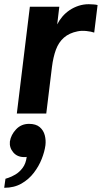

<svg xmlns="http://www.w3.org/2000/svg" viewBox="-31 -540 484 913"><path d="M49 0 111 -508H251L241 -424Q251 -444 266 -461.5Q281 -479 300.5 -492Q320 -505 343 -512.5Q366 -520 391 -520Q399 -520 413 -519Q427 -518 433 -516L417 -385Q403 -390 380 -392.5Q357 -395 338 -391Q298 -383 273 -361Q248 -339 235 -304Q222 -269 216 -221L189 0ZM-11 353Q-11 353 -9.5 342Q-8 331 -6.5 320.5Q-5 310 -5 310Q-5 310 9 305.5Q23 301 42 290Q61 279 76.5 258.5Q92 238 96 206Q94 207 90.5 207Q87 207 84 207Q51 207 32 184.5Q13 162 16 133Q21 101 45.5 75Q70 49 107 49Q140 49 158 64.5Q176 80 182 103.5Q188 127 185 151Q181 181 167.5 215.5Q154 250 130 281.5Q106 313 71 333Q36 353 -11 353Z"/></svg>

Font: Inclusive Sans
Style: Italic
Weight: 400
Italic angle: -7°
Designer: Olivia King
Foundry: Olivia King
Version: Version 2.004